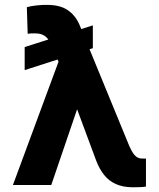

<svg xmlns="http://www.w3.org/2000/svg" viewBox="-20 -768 661 797"><path d="M365.4 -662.7V-568L82.4 -477V-572.7ZM304.7 -327.9 192.8 0H33.6L232.2 -536.9L334.2 -536.5ZM173.8 -747.7Q228.4 -748.1 260.8 -726.2Q293.3 -704.2 310.2 -664.6L516.2 -163.1Q522 -150 529 -137.8Q535.9 -125.6 545.7 -117.8Q555.4 -110 568.8 -110Q573.8 -109.7 578.2 -109.7Q582.5 -109.7 585.9 -110V6.4Q575.6 8.4 561.8 8.8Q547.9 9.2 531.4 9.4Q490.3 9.2 461.3 -3.8Q432.2 -16.8 412.5 -41.4Q392.8 -65.9 379.5 -100.6L245.1 -462.3L189.6 -586.9Q180.7 -609.1 164.9 -619.4Q149.2 -629.7 124.4 -629.5Q118 -629.7 110.7 -629.4Q103.5 -629.2 94.9 -627.9L91.4 -738.1Q107.4 -743 132.6 -745.6Q157.8 -748.1 173.8 -747.7Z"/></svg>

Font: Inter Display V
Style: Regular
Weight: 400
Designer: Rasmus Andersson
Foundry: rsms
Version: Version 3.015;git-src